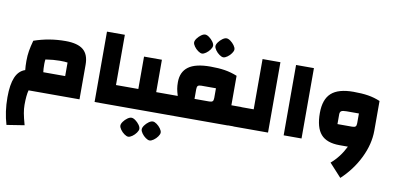

<svg xmlns="http://www.w3.org/2000/svg" viewBox="-93 -1057 3492 1693"><g transform="rotate(10 1653.5 -210.5)"><path d="M173 0Q160 46 160 132Q160 166 167 205.5Q174 245 192 309L34 334Q0 222 0 92Q0 -22 27.5 -87Q55 -152 113 -171Q109 -204 109 -253Q109 -300 116 -342Q123 -384 138 -438Q273 -485 419 -485Q528 -485 578.5 -443Q629 -401 629 -310V0ZM399 -305Q343 -305 272 -294Q269 -275 269 -253Q269 -205 273 -180H469V-301Q448 -305 399 -305Z M764 -630H924V-180H1014V0H764Z M994 0ZM1374 -180V0H974V-180H1124V-470H1284V-180ZM1024 165Q1024 149 1038.5 129Q1053 109 1073 94.5Q1093 80 1109 80Q1125 80 1145 94.5Q1165 109 1179.5 129Q1194 149 1194 165Q1194 180 1179.5 200.5Q1165 221 1144.5 235.5Q1124 250 1109 250Q1094 250 1073.5 235.5Q1053 221 1038.5 200.5Q1024 180 1024 165ZM1215 165Q1215 149 1229.5 129Q1244 109 1264 94.5Q1284 80 1300 80Q1316 80 1336 94.5Q1356 109 1370.5 129Q1385 149 1385 165Q1385 180 1370.5 200.5Q1356 221 1335.5 235.5Q1315 250 1300 250Q1285 250 1264.5 235.5Q1244 221 1229.5 200.5Q1215 180 1215 165Z M1354 0ZM2047 -181V-1H1957V0H1334V-180H1477Q1466 -215 1461.5 -240.5Q1457 -266 1457 -300Q1457 -392 1520 -438.5Q1583 -485 1717 -485Q1791 -485 1846.5 -476Q1902 -467 1957 -445V-181ZM1797 -305H1666Q1644 -305 1635.5 -297Q1627 -289 1627 -267V-180H1758Q1780 -180 1788.5 -188Q1797 -196 1797 -218ZM1537 -670Q1537 -686 1551.5 -706Q1566 -726 1586 -740.5Q1606 -755 1622 -755Q1638 -755 1658 -740.5Q1678 -726 1692.5 -706Q1707 -686 1707 -670Q1707 -655 1692.5 -634.5Q1678 -614 1657.5 -599.5Q1637 -585 1622 -585Q1607 -585 1586.5 -599.5Q1566 -614 1551.5 -634.5Q1537 -655 1537 -670ZM1728 -670Q1728 -686 1742.5 -706Q1757 -726 1777 -740.5Q1797 -755 1813 -755Q1829 -755 1849 -740.5Q1869 -726 1883.5 -706Q1898 -686 1898 -670Q1898 -655 1883.5 -634.5Q1869 -614 1848.5 -599.5Q1828 -585 1813 -585Q1798 -585 1777.5 -599.5Q1757 -614 1742.5 -634.5Q1728 -655 1728 -670Z M2007 0V-180H2157V-630H2317V0Z M2457 -630H2617V0H2457Z M3237 -445V-180Q3237 -59 3177 64Q3117 187 3014 283L2906 165Q2984 98 3032 0H2957Q2842 0 2789.5 -60Q2737 -120 2737 -250Q2737 -372 2799.5 -428.5Q2862 -485 2997 -485Q3074 -485 3129.5 -476Q3185 -467 3237 -445ZM3038 -180Q3060 -180 3068.5 -188Q3077 -196 3077 -218V-305H2966Q2932 -305 2919.5 -297Q2907 -289 2907 -267V-180Z"/></g></svg>

Font: Changa Black
Style: Regular
Weight: 900
Designer: Eduardo Rodriguez Tunni
Foundry: Eduardo Rodriguez Tunni
Version: Version 2.001; ttfautohint (v1.5.10-5e6f)